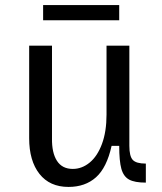

<svg xmlns="http://www.w3.org/2000/svg" viewBox="-20 -720 640 757"><path d="M95 -175V-540H185V-175Q184 -118 204.5 -86Q225 -54 267 -54Q303 -54 333.5 -79Q364 -104 382 -152.5Q400 -201 400 -268V-540H490V-145Q490 -104 503.5 -89.5Q517 -75 555 -75V0Q511 0 489 -12Q467 -24 458.5 -54.5Q450 -85 450 -145H420Q401 -59 358.5 -21Q316 17 250 17Q176 17 135.5 -34.5Q95 -86 95 -175ZM150 -700H450V-640H150Z"/></svg>

Font: Sligoil Micro
Style: Regular
Weight: 400
Designer: Ariel Martín Pérez
Foundry: Igor Stepanchenko
Version: Version 1.001